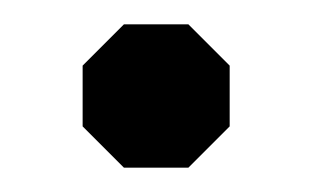

<svg xmlns="http://www.w3.org/2000/svg" viewBox="-20 -342 257 158"><path d="M48 -238V-288L82 -322H135L169 -288V-238L135 -204H82Z"/></svg>

Font: Chakra Petch Medium
Style: Regular
Weight: 500
Designer: Katatrad Aksorn Co.,Ltd.
Foundry: Cadson Demak Co.,Ltd.
Version: Version 1.000; ttfautohint (v1.6)